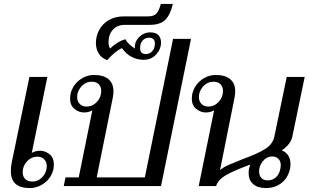

<svg xmlns="http://www.w3.org/2000/svg" viewBox="-20 -943 1564 973"><path d="M35 -76Q35 -97 39 -117L129 -553H220L141 -168Q159 -179 183 -179Q209 -179 231 -161.5Q253 -144 253 -109Q253 -103 251 -87Q241 -43 206.5 -16.5Q172 10 130 10Q35 10 35 -76ZM217 -101Q217 -122 204 -135.5Q191 -149 170 -149Q139 -149 117 -125.5Q95 -102 95 -70Q95 -49 107.5 -36Q120 -23 144 -23Q174 -23 195.5 -46.5Q217 -70 217 -101Z M312 -44H379L448 -384Q429 -373 406 -373Q380 -373 357.5 -391Q335 -409 335 -444Q335 -449 337 -465Q347 -509 381 -536Q415 -563 457 -563Q505 -563 530 -541.5Q555 -520 555 -481Q555 -467 552 -450L470 -44H714L857 -746H948L796 0H303ZM371 -451Q371 -430 384 -416.5Q397 -403 418 -403Q449 -403 471 -426.5Q493 -450 493 -482Q493 -503 480.5 -516Q468 -529 444 -529Q418 -529 398 -510.5Q378 -492 372 -465Q371 -460 371 -451Z M466 -724Q466 -760 482.5 -791Q499 -822 531 -841Q563 -860 608 -860H730Q760 -860 773 -874.5Q786 -889 795 -923H856Q844 -870 818.5 -843.5Q793 -817 737 -817H613Q574 -817 552 -792.5Q530 -768 530 -730Q530 -709 538 -697Q554 -713 575 -726Q596 -739 615 -744Q631 -717 664 -697Q663 -700 663 -706Q663 -713 664 -716Q669 -742 691 -760.5Q713 -779 741 -779Q769 -779 782.5 -765Q796 -751 796 -728Q796 -694 771.5 -667Q747 -640 707 -640Q676 -640 647.5 -654.5Q619 -669 598 -699Q565 -685 523 -638Q494 -649 480 -672.5Q466 -696 466 -724ZM765 -723Q765 -737 757.5 -744.5Q750 -752 736 -752Q715 -752 702.5 -737.5Q690 -723 690 -699Q690 -669 719 -669Q739 -669 752 -684Q765 -699 765 -723Z M1408 -181Q1429 -173 1440.5 -155Q1452 -137 1452 -112Q1452 -96 1450 -88Q1440 -43 1407.5 -16.5Q1375 10 1327 10Q1286 10 1263 -10Q1240 -30 1240 -65Q1240 -80 1242 -88L1248 -109Q1172 -81 1129 -57.5Q1086 -34 1075 0H987L1065 -384Q1046 -373 1023 -373Q997 -373 974.5 -391Q952 -409 952 -444Q952 -449 954 -465Q964 -509 998 -536Q1032 -563 1074 -563Q1122 -563 1147 -541.5Q1172 -520 1172 -481Q1172 -467 1169 -450L1095 -81Q1113 -96 1138 -107Q1163 -118 1211 -137Q1283 -163 1323 -187.5Q1363 -212 1371 -254L1433 -553H1524L1462 -253Q1454 -212 1408 -181ZM1110 -482Q1110 -503 1097.5 -516Q1085 -529 1061 -529Q1035 -529 1015 -510.5Q995 -492 989 -465Q988 -460 988 -451Q988 -430 1001 -416.5Q1014 -403 1035 -403Q1066 -403 1088 -426.5Q1110 -450 1110 -482ZM1403 -105Q1403 -126 1391 -138Q1379 -150 1360 -150Q1331 -150 1312 -126Q1293 -102 1293 -75Q1293 -54 1304 -41.5Q1315 -29 1336 -29Q1362 -29 1379 -45Q1396 -61 1401 -89Q1403 -101 1403 -105Z"/></svg>

Font: Taviraj
Style: Italic
Weight: 400
Italic angle: -12°
Designer: Katatrad Team
Foundry: CadsonDemak
Version: Version 1.001